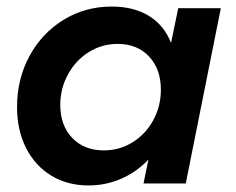

<svg xmlns="http://www.w3.org/2000/svg" viewBox="-20 -560 721 586"><path d="M32 -233Q32 -319 70 -389Q108 -459 174 -499.5Q240 -540 321 -540Q388 -540 434.5 -511.5Q481 -483 502 -429L524 -535H654L547 0H418L433 -73Q397 -35 350 -14.5Q303 6 250 6Q186 6 136.5 -24Q87 -54 59.5 -108.5Q32 -163 32 -233ZM471 -286Q471 -349 435 -387.5Q399 -426 339 -426Q291 -426 251 -401Q211 -376 187.5 -333Q164 -290 164 -240Q164 -177 200.5 -139Q237 -101 297 -101Q345 -101 385 -126Q425 -151 448 -193.5Q471 -236 471 -286Z"/></svg>

Font: Gontserrat Medium
Style: Italic
Weight: 500
Italic angle: -11.3°
Designer: Julieta Ulanovsky
Foundry: Julieta Ulanovsky
Version: Version 6.001